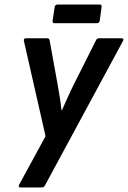

<svg xmlns="http://www.w3.org/2000/svg" viewBox="-20 -823 562 843"><path d="M70 0Q65 0 63 -3Q61 -6 64 -12L180 -225L85 -643Q82 -655 95 -655H187Q197 -655 198 -645L233 -452Q238 -424 242.5 -396Q247 -368 250 -339H252Q265 -368 277.5 -396Q290 -424 304 -452L401 -645Q405 -655 414 -655H513Q519 -655 521 -652Q523 -649 520 -643L178 -10Q173 0 163 0ZM220 -721Q209 -721 211 -733L220 -792Q222 -803 233 -803H418Q428 -803 426 -792L418 -733Q417 -721 404 -721Z"/></svg>

Font: Sofia Sans Condensed
Style: Bold Italic
Weight: 700
Italic angle: -9°
Version: Version 4.100